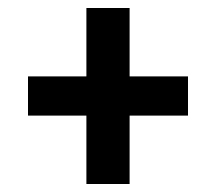

<svg xmlns="http://www.w3.org/2000/svg" viewBox="-20 -605 540 480"><path d="M196 -145V-316H50V-414H196V-585H304V-414H450V-316H304V-145Z"/></svg>

Font: Iosevka SS01
Style: Bold
Weight: 700
Monospace: yes
Designer: Belleve Invis
Foundry: Belleve Invis
Version: 2.3.3; ttfautohint (v1.8.3)